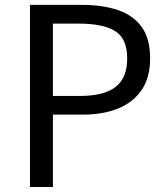

<svg xmlns="http://www.w3.org/2000/svg" viewBox="-20 -753 673 773"><path d="M100.6 0V-733.4H309.6Q392.2 -733.4 453.9 -712.7Q515.6 -692.1 550 -645.2Q584.4 -598.3 584.4 -517.9Q584.4 -440.8 550.3 -390.7Q516.2 -340.6 455.3 -316.1Q394.4 -291.5 313.6 -291.5H193V0ZM193 -366.7H302.1Q398.2 -366.7 445.2 -402.9Q492.1 -439.1 492.1 -517.9Q492.1 -597.6 443.6 -627.8Q395.1 -657.9 297.7 -657.9H193Z"/></svg>

Font: Noto Sans HK Thin
Style: Regular
Weight: 100
Designer: Ryoko NISHIZUKA 西塚涼子 (kana, bopomofo & ideographs); Paul D. Hunt (Latin, Greek & Cyrillic); Sandoll Communications 산돌커뮤니
Foundry: Adobe
Version: Version 2.004-H2;hotconv 1.0.118;makeotfexe 2.5.65603